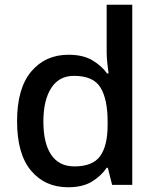

<svg xmlns="http://www.w3.org/2000/svg" viewBox="-20 -780 661 810"><path d="M267 10Q170 10 111 -60Q52 -130 52 -269Q52 -407 111.5 -478Q171 -549 269 -549Q330 -549 369 -526Q408 -503 432 -470H438Q436 -484 433 -511Q430 -538 430 -559V-760H538V0H453L435 -72H430Q407 -38 368 -14Q329 10 267 10ZM294 -78Q371 -78 402.5 -121.5Q434 -165 434 -252V-268Q434 -361 404 -410.5Q374 -460 292 -460Q229 -460 196 -408.5Q163 -357 163 -267Q163 -176 196 -127Q229 -78 294 -78Z"/></svg>

Font: Noto Traditional Nushu Medium
Style: Regular
Weight: 500
Version: Version 2.003